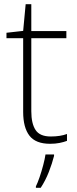

<svg xmlns="http://www.w3.org/2000/svg" viewBox="-20 -679 368 920"><path d="M223 -25Q246 -25 265.5 -28Q285 -31 301 -37V-4Q285 2 265 6Q245 10 220 10Q151 10 121 -29Q91 -68 91 -143V-496H11V-522L91 -531L103 -659H130V-530H298V-496H130V-146Q130 -87 150.5 -56Q171 -25 223 -25ZM239 68Q230 104 214 145Q198 186 175 221H152V214Q160 198 169.5 170.5Q179 143 187 112.5Q195 82 198 61H239Z"/></svg>

Font: Noto Sans Arabic UI XLt
Style: Regular
Weight: 200
Designer: Monotype Design Team, Nadine Chahine and Nizar Qandah
Foundry: Monotype Imaging Inc.
Version: Version 2.010; ttfautohint (v1.8.4.7-5d5b)